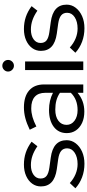

<svg xmlns="http://www.w3.org/2000/svg" viewBox="433 -1170 747 1653"><g transform="rotate(-90 806.5 -343.5)"><path d="M223 10Q161 10 106.5 -10.5Q52 -31 12 -68L57 -116Q92 -84 134 -66.5Q176 -49 220 -49Q280 -49 318 -74Q356 -99 356 -139Q356 -172 333.5 -190.5Q311 -209 263 -216L176 -228Q101 -239 64.5 -273Q28 -307 28 -365Q28 -407 52 -440Q76 -473 118.5 -492Q161 -511 216 -511Q271 -511 319 -495Q367 -479 413 -445L374 -395Q332 -424 292.5 -437.5Q253 -451 212 -451Q160 -451 128 -428Q96 -405 96 -368Q96 -334 118 -316.5Q140 -299 189 -292L276 -280Q351 -270 388.5 -236Q426 -202 426 -143Q426 -100 399 -65Q372 -30 326.5 -10Q281 10 223 10Z M672 9Q617 9 575.5 -10Q534 -29 510.5 -63Q487 -97 487 -142Q487 -213 541 -254Q595 -295 687 -295Q768 -295 834 -261V-327Q834 -387 800 -417.5Q766 -448 701 -448Q664 -448 626.5 -437.5Q589 -427 544 -404L516 -461Q570 -487 616 -499Q662 -511 708 -511Q803 -511 854.5 -466Q906 -421 906 -337V0H834V-49Q800 -20 759.5 -5.5Q719 9 672 9ZM558 -144Q558 -102 593.5 -75.5Q629 -49 685 -49Q730 -49 767 -63Q804 -77 834 -107V-201Q803 -222 768 -231.5Q733 -241 689 -241Q629 -241 593.5 -214.5Q558 -188 558 -144Z M1030 0V-501H1104V0ZM1066.9 -597Q1047 -597 1032 -612Q1017 -627 1017 -647.5Q1017 -668 1032 -682.5Q1047 -697 1066.9 -697Q1088 -697 1102.5 -682.5Q1117 -668.1 1117 -647Q1117 -627 1102.5 -612Q1088 -597 1066.9 -597Z M1390 10Q1328 10 1273.5 -10.5Q1219 -31 1179 -68L1224 -116Q1259 -84 1301 -66.5Q1343 -49 1387 -49Q1447 -49 1485 -74Q1523 -99 1523 -139Q1523 -172 1500.5 -190.5Q1478 -209 1430 -216L1343 -228Q1268 -239 1231.5 -273Q1195 -307 1195 -365Q1195 -407 1219 -440Q1243 -473 1285.5 -492Q1328 -511 1383 -511Q1438 -511 1486 -495Q1534 -479 1580 -445L1541 -395Q1499 -424 1459.5 -437.5Q1420 -451 1379 -451Q1327 -451 1295 -428Q1263 -405 1263 -368Q1263 -334 1285 -316.5Q1307 -299 1356 -292L1443 -280Q1518 -270 1555.5 -236Q1593 -202 1593 -143Q1593 -100 1566 -65Q1539 -30 1493.5 -10Q1448 10 1390 10Z"/></g></svg>

Font: Red Hat Display
Style: Regular
Weight: 300
Designer: Pentagram, MCKL
Foundry: Pentagram, MCKL
Version: Version 1.023